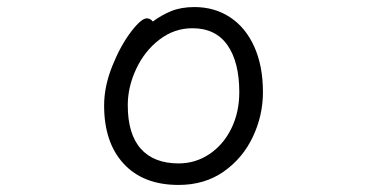

<svg xmlns="http://www.w3.org/2000/svg" viewBox="-20 -506 1040 544"><path d="M531 -486Q588 -486 632 -457Q676 -428 700.5 -373.5Q725 -319 725 -245Q725 -179 696.5 -118.5Q668 -58 614 -20Q560 18 486 18Q386 18 330.5 -42Q275 -102 275 -207Q275 -261 298 -318.5Q321 -376 350.5 -415Q380 -454 396 -454Q406 -454 413 -445Q437 -463 465 -474.5Q493 -486 531 -486ZM658 -245Q658 -330 624.5 -378Q591 -426 525 -426Q474 -426 432 -394Q390 -362 366 -311Q342 -260 342 -208Q342 -126 379 -84.5Q416 -43 486 -43Q534 -43 573.5 -69.5Q613 -96 635.5 -142Q658 -188 658 -245Z"/></svg>

Font: Fusion Kai T
Style: Regular
Weight: 400
Designer: Fontworks Inc.
Version: Version 24.134;May 13, 2024